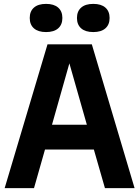

<svg xmlns="http://www.w3.org/2000/svg" viewBox="-20 -968 716 988"><path d="M4 0 224.5 -740H452.5L672.5 0H520L463 -198.5H211.5L155 0ZM247.5 -326H427L337 -642ZM460 -803Q419.5 -803 397.8 -822Q376 -841 376 -875.5Q376 -910 397.8 -929Q419.5 -948 460 -948Q500.5 -948 522.2 -929Q544 -910 544 -875.5Q544 -841 522.2 -822Q500.5 -803 460 -803ZM217 -803Q176.5 -803 154.8 -822Q133 -841 133 -875.5Q133 -910 154.8 -929Q176.5 -948 217 -948Q257.5 -948 279.2 -929Q301 -910 301 -875.5Q301 -841 279.2 -822Q257.5 -803 217 -803Z"/></svg>

Font: Encode Sans SemiCondensed SemiCondensed
Style: Bold
Weight: 700
Width: 4
Designer: Multiple Designers
Foundry: Impallari Type
Version: Version 3.000; ttfautohint (v1.8.3) -l 8 -r 50 -G 200 -x 14 